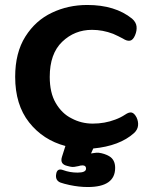

<svg xmlns="http://www.w3.org/2000/svg" viewBox="-20 -587 624 772"><path d="M333 165Q315 165 297 163Q279 161 260 157Q237 152 223 147Q201 138 206 112Q210 88 234 97Q261 107 292 107Q326 107 326 91Q326 78 312 78Q304 78 295 81Q287 83 278.5 84Q270 85 262 83L250 80Q220 73 229 44L243 0Q153 -24 97 -95Q41 -166 41 -278Q41 -375 82 -440Q123 -505 189 -536Q254 -567 331 -567Q443 -567 511 -512Q527 -498 529 -481Q531 -464 523 -445Q515 -426 503 -423.5Q491 -421 474 -432Q465 -437 455.5 -441.5Q446 -446 435 -451Q393 -467 350 -467Q280 -467 230 -419Q180 -371 180 -278Q180 -214 204 -173Q229 -130 268 -111Q307 -90 353 -90Q401 -90 443 -106Q465 -114 483 -126Q499 -137 509.5 -134.5Q520 -132 529 -115Q537 -98 535 -81.5Q533 -65 519 -52Q461 0 355 10L346 30L360 28Q364 27 368 27Q372 27 376 27Q400 30 419 41Q443 55 443 88Q443 165 333 165Z"/></svg>

Font: MaokenZhuyuanTi
Style: Regular
Weight: 400
Designer: Fontworks Inc & LongZhuTi team: ZERO子、时光羊、荆南、频凡、刘鹏、Little White Dog、帆影Magmeta、奈白不弍、白日月球、ChaoTawei、雨三（排名不分先后）
Version: Version 1.000; 20230222